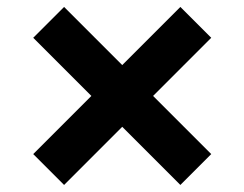

<svg xmlns="http://www.w3.org/2000/svg" viewBox="-20 -540 704 553"><path d="M499.5 -7.3 75.7 -431.2 164.6 -520 588.4 -96.2ZM75.7 -96.2 499.5 -520 588.4 -431.2 164.6 -7.3Z"/></svg>

Font: Wanted Sans Variable
Style: Regular
Weight: 400
Designer: Original Design by Kil Hyung-jin and Kang Hanbin, Wanted Lab, Inc; Hangeul from Source Han Sans by Jang Soo-young and Ka
Foundry: Wanted Lab, Inc.
Version: Version 1.003;Glyphs 3.2 (3227)